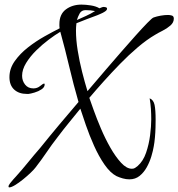

<svg xmlns="http://www.w3.org/2000/svg" viewBox="-20 -768 775 834"><path d="M20 46Q17 46 17 42Q17 37 23.5 28.5Q30 20 38 11Q46 2 49 -1Q76 -31 102 -63Q128 -95 155 -126Q196 -177 237.5 -226.5Q279 -276 321 -325Q299 -401 281 -477.5Q263 -554 242 -630Q220 -617 192 -596Q164 -575 137.5 -549Q111 -523 93.5 -494.5Q76 -466 76 -439Q76 -417 89 -400.5Q102 -384 125 -384Q142 -384 154.5 -394.5Q167 -405 172 -405Q174 -405 174 -401Q174 -389 160.5 -380Q147 -371 130 -366Q113 -361 104 -360H97Q62 -360 41.5 -379Q21 -398 21 -433Q21 -470 44 -502.5Q67 -535 101.5 -562Q136 -589 173.5 -610Q211 -631 239 -645Q238 -650 238 -654.5Q238 -659 238 -663Q238 -706 266 -727Q294 -748 334 -748Q352 -748 374.5 -744.5Q397 -741 412 -732Q417 -734 422 -736Q427 -738 431 -738Q434 -738 439.5 -736.5Q445 -735 445 -730Q445 -724 436 -718Q427 -712 417 -708Q407 -704 403 -702Q380 -694 357.5 -685Q335 -676 312 -667Q311 -658 310.5 -650.5Q310 -643 310 -635Q310 -595 317.5 -548.5Q325 -502 336.5 -456.5Q348 -411 360 -372Q367 -380 389 -406Q411 -432 441.5 -467.5Q472 -503 505.5 -541.5Q539 -580 569 -613.5Q599 -647 620 -668.5Q641 -690 647 -692Q661 -697 678 -700Q695 -703 710 -703Q718 -703 726.5 -700.5Q735 -698 735 -687Q735 -670 720 -657Q705 -644 686 -634.5Q667 -625 654 -617Q618 -596 579 -563Q540 -530 502 -491Q464 -452 429.5 -413.5Q395 -375 368 -343Q374 -326 387 -289.5Q400 -253 418.5 -209.5Q437 -166 459.5 -126.5Q482 -87 506 -61Q530 -35 553 -35Q561 -35 566.5 -38.5Q572 -42 578 -47Q602 -68 614.5 -104.5Q627 -141 632 -180.5Q637 -220 637 -250Q637 -273 635.5 -295.5Q634 -318 630 -341Q647 -334 651.5 -312Q656 -290 656 -248Q656 -235 655.5 -214Q655 -193 653 -171Q651 -149 648 -133Q645 -114 637.5 -89Q630 -64 617.5 -41.5Q605 -19 586.5 -4Q568 11 542 11Q528 11 513.5 7Q499 3 486 -3Q459 -17 434 -53Q409 -89 388.5 -135Q368 -181 353 -224.5Q338 -268 329 -296Q304 -265 279 -234.5Q254 -204 230 -172Q205 -140 182 -106Q159 -72 134 -40Q128 -32 113.5 -18Q99 -4 80.5 11Q62 26 45.5 36Q29 46 20 46ZM314 -681Q334 -690 354 -699Q374 -708 393 -720Q383 -722 373 -723Q363 -724 352 -724Q334 -724 326 -709.5Q318 -695 314 -681Z"/></svg>

Font: Beau Rivage
Style: Regular
Weight: 400
Designer: Robert E. Leuschke
Foundry: Robert E. Leuschke
Version: Version 1.010; ttfautohint (v1.8.3)